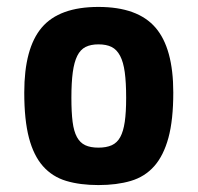

<svg xmlns="http://www.w3.org/2000/svg" viewBox="-20 -527 570 554"><path d="M480 -260Q480 -181 466 -129.5Q452 -78 425 -47.5Q398 -17 357.5 -5Q317 7 264 7Q211 7 171 -5Q131 -17 104 -47.5Q77 -78 63.5 -129.5Q50 -181 50 -260Q50 -388 100.5 -447.5Q151 -507 264 -507Q377 -507 428.5 -447.5Q480 -388 480 -260ZM344 -245Q344 -289 340 -318.5Q336 -348 326.5 -366Q317 -384 302 -391.5Q287 -399 264 -399Q242 -399 227 -391.5Q212 -384 203 -366Q194 -348 190 -318.5Q186 -289 186 -245Q186 -203 189.5 -175.5Q193 -148 202 -131.5Q211 -115 226 -108Q241 -101 264 -101Q287 -101 302.5 -108Q318 -115 327 -131.5Q336 -148 340 -175.5Q344 -203 344 -245Z"/></svg>

Font: Share
Style: Bold
Weight: 700
Designer: Ralph du Carrois
Version: Version 1.002